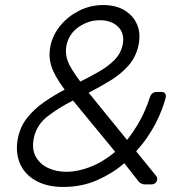

<svg xmlns="http://www.w3.org/2000/svg" viewBox="-20 -730 714 760"><path d="M230 10Q166 10 121.5 -15Q77 -40 58.5 -84Q40 -128 51 -184Q61 -231 89 -265.5Q117 -300 155.5 -326.5Q194 -353 236 -375Q196 -429 183.5 -467.5Q171 -506 180 -550Q190 -594 220 -630Q250 -666 294 -688Q338 -710 388 -710Q439 -710 473.5 -689Q508 -668 523 -632Q538 -596 528 -550Q518 -504 488.5 -470.5Q459 -437 417.5 -411.5Q376 -386 331 -363L483 -176Q510 -210 533 -251Q556 -292 573 -344Q580 -366 600 -366H619Q629 -366 633.5 -360Q638 -354 636 -344Q630 -321 620.5 -296Q611 -271 597 -243.5Q583 -216 564 -188Q545 -160 519 -131L597 -35Q604 -27 602 -19Q601 -10 594.5 -5Q588 0 578 0H556Q546 0 540 -3Q534 -6 530 -10L472 -84Q426 -44 365 -17Q304 10 230 10ZM243 -50Q288 -50 338 -69.5Q388 -89 436 -129L269 -332Q213 -304 169 -270Q125 -236 114 -184Q105 -141 121 -111Q137 -81 169.5 -65.5Q202 -50 243 -50ZM298 -407Q338 -427 373.5 -447.5Q409 -468 433.5 -493Q458 -518 465 -550Q475 -596 448.5 -623Q422 -650 375 -650Q331 -650 292 -623.5Q253 -597 243 -550Q237 -520 247.5 -490Q258 -460 298 -407Z"/></svg>

Font: Rubik Light Light
Style: Italic
Weight: 300
Italic angle: -12°
Version: Version 2.104